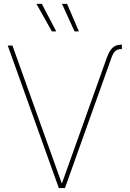

<svg xmlns="http://www.w3.org/2000/svg" viewBox="-20 -960 662 980"><path d="M526.4 -668.5Q538.6 -702.1 555.4 -717Q572.3 -731.9 598.1 -731.9H602.1V-709.5H598.1Q580.1 -709.5 568.8 -699.5Q557.6 -689.5 549.3 -666.5L311.5 0H280.3L19.5 -727.5H43.5L296.4 -21H294.9ZM360.4 -799.8 296.4 -940.4H322.3L382.8 -799.8ZM244.6 -799.8 166 -940.4H193.4L267.1 -799.8Z"/></svg>

Font: Inter 24pt Thin
Style: Regular
Weight: 250
Designer: Rasmus Andersson
Foundry: rsms
Version: Version 4.001;git-66647c0bb